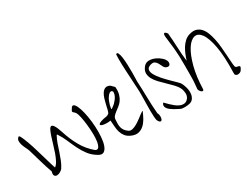

<svg xmlns="http://www.w3.org/2000/svg" viewBox="-72 -1289 2365 1835"><g transform="rotate(-30 1111.0 -371.5)"><path d="M615.2 -7.8Q562.5 -39.1 530.3 -82Q498 -125 474.6 -172.9Q451.2 -220.7 429.7 -271.5Q408.2 -322.3 377 -369.1Q374 -374 369.1 -369.1Q349.6 -334 336.4 -295.4Q323.2 -256.8 310.5 -217.8Q297.9 -178.7 282.7 -140.6Q267.6 -102.5 246.1 -69.3Q236.3 -55.7 217.3 -44.9Q198.2 -34.2 181.2 -33.7Q164.1 -33.2 154.3 -46.4Q144.5 -59.6 154.3 -91.8Q127.9 -165 109.4 -231.9Q90.8 -298.8 69.3 -369.1Q63.5 -386.7 51.8 -409.7Q40 -432.6 32.2 -456.1Q24.4 -479.5 25.4 -501.5Q26.4 -523.4 45.9 -538.1Q53.7 -543.9 67.4 -515.6Q81.1 -487.3 97.7 -441.4Q114.3 -395.5 130.9 -339.4Q147.5 -283.2 162.1 -233.4Q176.8 -183.6 187 -148.4Q197.3 -113.3 200.2 -108.4Q220.7 -122.1 237.3 -153.3Q253.9 -184.6 268.1 -224.1Q282.2 -263.7 294.4 -306.2Q306.6 -348.6 318.4 -384.3Q330.1 -419.9 341.8 -443.8Q353.5 -467.8 366.7 -469.7Q379.9 -471.7 395.5 -447.3Q411.1 -422.9 430.7 -362.3Q458 -275.4 501.5 -197.8Q544.9 -120.1 615.2 -61.5Q638.7 -47.9 652.3 -66.4Q666 -85 671.9 -122.6Q677.7 -160.2 676.3 -210.4Q674.8 -260.7 669.4 -309.1Q664.1 -357.4 655.8 -397Q647.5 -436.5 637.7 -454.1Q627.9 -468.8 620.1 -474.1Q612.3 -479.5 609.4 -484.9Q606.4 -490.2 610.8 -499.5Q615.2 -508.8 630.9 -531.2Q648.4 -543.9 664.6 -523.4Q680.7 -502.9 693.8 -461.9Q707 -420.9 716.3 -365.2Q725.6 -309.6 728.5 -252Q731.4 -194.3 727.5 -141.1Q723.6 -87.9 710.4 -51.3Q697.3 -14.6 673.8 -0.5Q650.4 13.7 615.2 -7.8Z M983.4 -7.8Q946.3 -23.4 927.2 -47.9Q908.2 -72.3 899.4 -101.6Q890.6 -130.9 888.7 -164.1Q886.7 -197.3 883.8 -231.4Q861.3 -227.5 839.8 -228Q818.4 -228.5 802.2 -231.9Q786.1 -235.4 779.3 -241.7Q772.5 -248 777.8 -255.4Q783.2 -262.7 804.7 -270.5Q826.2 -278.3 868.2 -285.2Q874 -285.2 885.3 -291Q896.5 -296.9 898.4 -299.8Q905.3 -309.6 911.1 -333.5Q917 -357.4 923.3 -386.7Q929.7 -416 939 -445.8Q948.2 -475.6 962.4 -497.1Q976.6 -518.6 996.6 -527.3Q1016.6 -536.1 1045.9 -523.4Q1048.8 -521.5 1054.2 -516.1Q1059.6 -510.7 1065.4 -504.9Q1071.3 -499 1076.7 -493.7Q1082 -488.3 1084 -485.4Q1087.9 -437.5 1078.1 -404.3Q1068.4 -371.1 1051.8 -348.1Q1035.2 -325.2 1014.6 -309.6Q994.1 -293.9 975.6 -279.8Q957 -265.6 943.8 -251Q930.7 -236.3 929.7 -214.8Q927.7 -189.5 927.7 -168.5Q927.7 -147.5 932.6 -128.9Q937.5 -110.4 949.2 -93.8Q960.9 -77.1 983.4 -61.5Q1000 -49.8 1024.4 -55.7Q1048.8 -61.5 1074.2 -76.2Q1099.6 -90.8 1124 -109.4Q1148.4 -127.9 1166 -141.1Q1183.6 -154.3 1191.4 -158.2Q1199.2 -162.1 1191.4 -146.5Q1177.7 -114.3 1159.2 -82Q1140.6 -49.8 1115.2 -27.3Q1089.8 -4.9 1057.1 2.4Q1024.4 9.8 983.4 -7.8ZM952.1 -362.3Q951.2 -357.4 948.2 -342.8Q945.3 -328.1 945.3 -323.2Q946.3 -322.3 948.7 -322.3Q951.2 -322.3 952.1 -323.2Q955.1 -325.2 960.9 -329.6Q966.8 -334 972.7 -338.4Q978.5 -342.8 983.9 -347.2Q989.3 -351.6 991.2 -353.5Q1020.5 -382.8 1032.7 -407.7Q1044.9 -432.6 1044.9 -448.2Q1044.9 -463.9 1034.7 -469.2Q1024.4 -474.6 1010.3 -465.8Q996.1 -457 980.5 -432.1Q964.8 -407.2 952.1 -362.3Z M1267.6 -14.6Q1263.7 -30.3 1261.7 -57.6Q1259.8 -85 1259.8 -118.7Q1259.8 -152.3 1260.3 -189.5Q1260.7 -226.6 1261.7 -261.7Q1262.7 -296.9 1262.2 -327.1Q1261.7 -357.4 1259.8 -377Q1258.8 -391.6 1257.3 -420.4Q1255.9 -449.2 1253.9 -485.4Q1252 -521.5 1249.5 -561.5Q1247.1 -601.6 1246.1 -638.2Q1245.1 -674.8 1245.1 -705.6Q1245.1 -736.3 1247.1 -752.9Q1261.7 -765.6 1271 -746.6Q1280.3 -727.5 1285.2 -691.9Q1290 -656.2 1291.5 -611.3Q1293 -566.4 1293 -526.4Q1293 -486.3 1292 -459Q1291 -431.6 1291 -430.7Q1295.9 -338.9 1297.4 -249.5Q1298.8 -160.2 1306.6 -69.3Q1316.4 -50.8 1316.9 -29.8Q1317.4 -8.8 1311 3.9Q1304.7 16.6 1293 14.6Q1281.2 12.7 1267.6 -14.6Z M1516.6 4.9Q1507.8 0 1492.7 -7.3Q1477.5 -14.6 1460.9 -24.4Q1444.3 -34.2 1429.2 -45.4Q1414.1 -56.6 1404.3 -69.8Q1394.5 -83 1393.6 -97.7Q1392.6 -112.3 1404.3 -127.9Q1406.2 -129.9 1417.5 -117.7Q1428.7 -105.5 1446.3 -88.4Q1463.9 -71.3 1486.3 -53.2Q1508.8 -35.2 1532.2 -25.9Q1555.7 -16.6 1579.1 -20Q1602.5 -23.4 1622.1 -48.8Q1629.9 -59.6 1633.3 -73.7Q1636.7 -87.9 1635.7 -102.5Q1634.8 -117.2 1631.3 -131.3Q1627.9 -145.5 1622.1 -157.2Q1609.4 -184.6 1582.5 -212.9Q1555.7 -241.2 1524.9 -270.5Q1494.1 -299.8 1464.8 -330.1Q1435.5 -360.4 1418.9 -391.6Q1402.3 -422.9 1402.8 -454.6Q1403.3 -486.3 1431.6 -519.5Q1454.1 -544.9 1487.8 -544.9Q1521.5 -544.9 1554.2 -530.3Q1586.9 -515.6 1611.8 -492.7Q1636.7 -469.7 1642.6 -448.2Q1645.5 -439.5 1644.5 -429.2Q1643.6 -418.9 1638.7 -412.1Q1633.8 -405.3 1624.5 -402.8Q1615.2 -400.4 1600.6 -406.2Q1584 -412.1 1574.7 -431.6Q1565.4 -451.2 1555.2 -470.2Q1544.9 -489.3 1528.8 -500.5Q1512.7 -511.7 1481.4 -502Q1446.3 -490.2 1443.4 -466.3Q1440.4 -442.4 1457.5 -411.6Q1474.6 -380.9 1504.4 -347.2Q1534.2 -313.5 1564.9 -283.2Q1595.7 -252.9 1620.1 -229Q1644.5 -205.1 1650.4 -194.3Q1662.1 -171.9 1671.4 -138.2Q1680.7 -104.5 1677.7 -72.3Q1674.8 -40 1656.2 -16.1Q1637.7 7.8 1593.8 10.7Q1587.9 11.7 1577.6 12.2Q1567.4 12.7 1556.6 12.7Q1545.9 12.7 1534.7 10.7Q1523.4 8.8 1516.6 4.9Z M2129.9 -38.1Q2135.7 -219.7 2114.7 -330.6Q2093.8 -441.4 2058.1 -489.3Q2022.5 -537.1 1979.5 -526.4Q1936.5 -515.6 1897.9 -455.6Q1859.4 -395.5 1831.5 -291Q1803.7 -186.5 1799.8 -45.9Q1795.9 -34.2 1788.1 -34.7Q1780.3 -35.2 1772.5 -42Q1764.6 -48.8 1758.8 -59.1Q1752.9 -69.3 1752.9 -77.1Q1752.9 -81.1 1754.4 -95.7Q1755.9 -110.4 1757.3 -127Q1758.8 -143.6 1759.8 -158.2Q1760.7 -172.9 1760.7 -176.8Q1760.7 -185.5 1761.2 -204.6Q1761.7 -223.6 1761.7 -248Q1761.7 -272.5 1761.7 -299.3Q1761.7 -326.2 1761.7 -350.1Q1761.7 -374 1761.2 -393.6Q1760.7 -413.1 1760.7 -422.9Q1760.7 -427.7 1759.8 -443.8Q1758.8 -460 1757.8 -478Q1756.8 -496.1 1755.4 -513.2Q1753.9 -530.3 1752.9 -538.1Q1752.9 -543 1750.5 -561Q1748 -579.1 1745.6 -600.1Q1743.2 -621.1 1741.2 -639.2Q1739.3 -657.2 1738.3 -662.1Q1735.4 -693.4 1746.1 -698.7Q1756.8 -704.1 1776.4 -676.8Q1784.2 -596.7 1787.1 -519Q1790 -441.4 1799.8 -362.3Q1808.6 -391.6 1821.8 -424.3Q1835 -457 1853 -486.3Q1871.1 -515.6 1896 -538.1Q1920.9 -560.5 1953.1 -569.3Q1996.1 -582 2027.3 -572.3Q2058.6 -562.5 2080.6 -537.6Q2102.5 -512.7 2116.2 -475.6Q2129.9 -438.5 2138.7 -395.5Q2147.5 -352.5 2151.4 -307.1Q2155.3 -261.7 2158.2 -220.7Q2161.1 -179.7 2163.1 -146Q2165 -112.3 2168.9 -91.8Q2171.9 -76.2 2183.6 -73.7Q2195.3 -71.3 2205.1 -68.8Q2214.8 -66.4 2216.3 -58.1Q2217.8 -49.8 2200.2 -23.4Q2193.4 -13.7 2181.2 -8.8Q2168.9 -3.9 2156.7 -4.4Q2144.5 -4.9 2136.2 -13.2Q2127.9 -21.5 2129.9 -38.1Z"/></g></svg>

Font: Give You Glory
Style: Regular
Weight: 400
Designer: Kimberly Geswein
Foundry: Kimberly Geswein
Version: Version 1.002